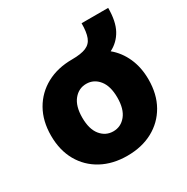

<svg xmlns="http://www.w3.org/2000/svg" viewBox="-154 -788 905 931"><g transform="rotate(-30 298.0 -322.0)"><path d="M297.9 11.7Q216.8 11.7 155.3 -21.5Q93.8 -54.7 59.3 -115.2Q24.9 -175.8 24.9 -257.8Q24.9 -339.4 59.3 -399.9Q93.8 -460.4 155.3 -493.9Q216.8 -527.3 297.9 -527.3Q349.1 -527.3 376.7 -539.1Q404.3 -550.8 415 -578.9Q425.8 -606.9 425.8 -656.2H574.7Q574.7 -580.6 550 -535.6Q525.4 -490.7 480 -467.8Q522.9 -432.6 546.9 -378.9Q570.8 -325.2 570.8 -257.8Q570.8 -175.8 536.4 -115.2Q502 -54.7 440.7 -21.5Q379.4 11.7 297.9 11.7ZM297.9 -125Q340.3 -125 368.2 -159.2Q396 -193.4 396 -257.8Q396 -321.8 368.2 -356.2Q340.3 -390.6 297.9 -390.6Q255.4 -390.6 227.5 -356.2Q199.7 -321.8 199.7 -257.8Q199.7 -193.4 227.5 -159.2Q255.4 -125 297.9 -125Z"/></g></svg>

Font: Inter Display Extra Bold
Style: Regular
Weight: 800
Designer: Rasmus Andersson
Foundry: rsms
Version: Version 4.000;git-4fc901f